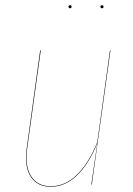

<svg xmlns="http://www.w3.org/2000/svg" viewBox="-20 -711 512 740"><path d="M255.9 -685.1Q255.9 -679.2 250 -679.2Q244.1 -679.2 244.1 -685.1Q244.1 -690.9 250 -690.9Q255.9 -690.9 255.9 -685.1ZM378.9 -685.1Q378.9 -679.2 373 -679.2Q367.2 -679.2 367.2 -685.1Q367.2 -690.9 373 -690.9Q378.9 -690.9 378.9 -685.1ZM175.8 8.8Q123 8.8 98.1 -30.5Q73.2 -69.8 83 -140.1L134.8 -517.1H137.2L85 -140.1Q75.2 -71.8 99.6 -32.5Q124 6.8 175.8 6.8Q231 6.8 276.4 -37.4Q321.8 -81.5 355 -163.1L403.8 -517.1H405.8L334 0H332L355 -159.2Q322.3 -78.6 276.6 -34.9Q231 8.8 175.8 8.8Z"/></svg>

Font: Fira Sans Compressed Two
Style: Italic
Weight: 100
Width: 3
Italic angle: -8°
Designer: Carrois Corporate & Edenspiekermann AG
Foundry: Carrois Corporate GbR & Edenspiekermann AG
Version: Version 4.203;PS 004.203;hotconv 1.0.88;makeotf.lib2.5.64775